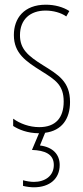

<svg xmlns="http://www.w3.org/2000/svg" viewBox="-20 -557 352 817"><path d="M234 145C234 100 205 69 150 62L172 8C243 -1 278 -51 278 -123C278 -210 228 -239 162 -280C98 -320 65 -349 65 -407C65 -475 109 -512 174 -512C206 -512 240 -503 262 -487L275 -510C249 -527 213 -537 175 -537C82 -537 39 -479 39 -408C39 -330 90 -296 157 -254C216 -217 251 -195 251 -125C251 -56 217 -16 147 -16C105 -16 65 -31 36 -52V-21C59 -6 97 10 146 10L116 81C170 83 209 98 209 145C209 192 171 217 124 217C111 217 92 214 78 210V234C93 238 112 240 124 240C192 240 234 203 234 145Z"/></svg>

Font: Noto Sans Gurmukhi UI ExtraCondensed Thin
Style: Regular
Weight: 100
Width: 2
Designer: Jelle Bosma - Monotype Design Team
Foundry: Monotype Imaging Inc.
Version: Version 2.004